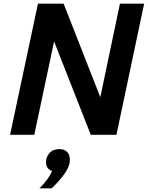

<svg xmlns="http://www.w3.org/2000/svg" viewBox="-20 -735 806 1047"><path d="M35 0 187 -715H327L527 -205L634 -715H766L615 0H475L275 -509L167 0ZM262 292H195Q219 269 237.5 243.5Q256 218 264 197Q231 186 231 149Q231 121 250 99.5Q269 78 304 78Q330 78 345.5 93Q361 108 361 136Q361 173 330.5 214.5Q300 256 262 292Z"/></svg>

Font: Wix Madefor Text
Style: Bold Italic
Weight: 700
Italic angle: -12°
Designer: Dalton Maag Ltd
Foundry: Dalton Maag Ltd
Version: Version 3.100